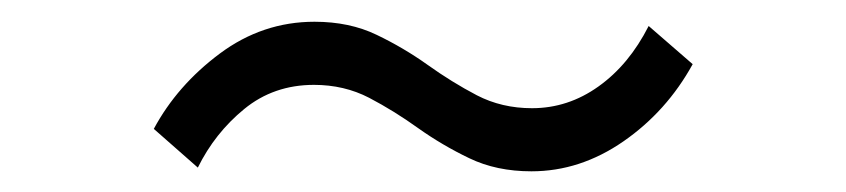

<svg xmlns="http://www.w3.org/2000/svg" viewBox="-20 -506 798 181"><path d="M481 -344.5Q527 -344.5 567.8 -372.8Q608.5 -401 633 -445.5L591.5 -481.5Q573 -445 544.2 -424.5Q515.5 -404 481.5 -404Q453 -404 429.5 -416.2Q406 -428.5 383.2 -444.8Q360.5 -461 335 -473.2Q309.5 -485.5 276.5 -485.5Q227.5 -485.5 187.2 -455.5Q147 -425.5 125 -384.5L166.5 -348Q182.5 -380.5 210.2 -403.2Q238 -426 276 -426Q304.5 -426 328 -413.8Q351.5 -401.5 374.2 -385.2Q397 -369 422.5 -356.8Q448 -344.5 481 -344.5Z"/></svg>

Font: Spartan
Style: Regular
Weight: 400
Designer: Matt Bailey, Mirko Velimirovic
Foundry: Matt Bailey
Version: Version 1.003; ttfautohint (v1.8.3)